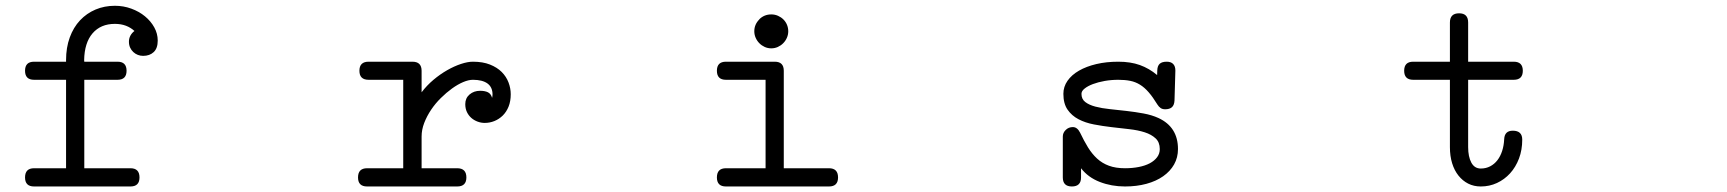

<svg xmlns="http://www.w3.org/2000/svg" viewBox="-20 -638 6061 674"><path d="M211.9 -47.4V-357.9H99.6Q67.9 -357.9 67.9 -389.6Q67.9 -421.4 99.6 -421.4H211.9V-426.8Q211.9 -471.2 224.9 -506.6Q237.8 -542 261 -566.7Q284.2 -591.3 315.4 -604.5Q346.7 -617.7 383.3 -617.7Q413.6 -617.7 440.9 -607.7Q468.3 -597.7 488.8 -580.8Q509.3 -564 521.5 -542Q533.7 -520 533.7 -495.6Q533.7 -468.3 519.5 -455.1Q505.4 -441.9 482.4 -441.9Q472.7 -441.9 463.9 -445.3Q455.1 -448.7 448 -455.3Q440.9 -461.9 436.8 -470.9Q432.6 -480 432.6 -491.7Q432.6 -502.9 437.7 -512.7Q442.9 -522.5 452.1 -529.3L453.1 -528.3Q439.5 -541 422.1 -547.6Q404.8 -554.2 383.3 -554.2Q333.5 -554.2 304.9 -521Q276.4 -487.8 275.4 -426.8L275.9 -421.4H392.6Q424.3 -421.4 424.3 -389.6Q424.3 -357.9 392.6 -357.9H275.9V-47.4H438Q469.7 -47.4 469.7 -15.1Q469.7 16.6 438 16.6H99.6Q67.9 16.6 67.9 -15.1Q67.9 -47.4 99.6 -47.4Z M1273.9 -357.9Q1241.7 -357.9 1241.7 -389.6Q1241.7 -421.4 1273.9 -421.4H1427.7Q1460 -421.4 1460 -389.6V-314Q1478 -337.9 1501.5 -357.7Q1524.9 -377.4 1549.8 -391.6Q1574.7 -405.8 1598.4 -413.6Q1622.1 -421.4 1640.1 -421.4Q1674.8 -421.4 1700 -411.4Q1725.1 -401.4 1741.2 -385.3Q1757.3 -369.1 1765.1 -348.6Q1772.9 -328.1 1772.9 -307.1Q1772.9 -282.7 1765.4 -263.9Q1757.8 -245.1 1744.9 -232.4Q1731.9 -219.7 1715.6 -213.1Q1699.2 -206.5 1681.6 -206.5Q1668.5 -206.5 1656.2 -211.2Q1644 -215.8 1634.5 -224.1Q1625 -232.4 1619.1 -244.6Q1613.3 -256.8 1613.3 -272.5Q1613.3 -293.5 1628.4 -306.4Q1643.6 -319.3 1665.5 -319.3Q1682.1 -319.3 1692.9 -314Q1703.6 -308.6 1707.5 -294.4Q1709 -300.8 1709 -306.2Q1709 -332 1691.2 -345Q1673.3 -357.9 1640.1 -357.9Q1625 -357.9 1606 -349.9Q1586.9 -341.8 1566.9 -327.4Q1546.9 -313 1527.6 -293.9Q1508.3 -274.9 1493.4 -252.7Q1478.5 -230.5 1469.2 -206.5Q1460 -182.6 1460 -158.7V-47.4H1585Q1617.2 -47.4 1617.2 -15.1Q1617.2 16.6 1585 16.6H1268.6Q1236.8 16.6 1236.8 -15.1Q1236.8 -47.4 1268.6 -47.4H1395.5V-357.9Z M2687.5 -587.4Q2700.2 -587.4 2711.2 -582.5Q2722.2 -577.6 2730.2 -569.6Q2738.3 -561.5 2742.7 -550.8Q2747.1 -540 2747.1 -528.3Q2747.1 -516.1 2742.2 -505.1Q2737.3 -494.1 2729.2 -486.1Q2721.2 -478 2710.4 -473.1Q2699.7 -468.3 2687.5 -468.3Q2675.3 -468.3 2664.6 -473.1Q2653.8 -478 2645.8 -486.1Q2637.7 -494.1 2632.8 -505.1Q2627.9 -516.1 2627.9 -528.3Q2627.9 -552.2 2645.5 -569.8V-570.3Q2662.6 -587.4 2687.5 -587.4ZM2890.1 -47.4Q2921.9 -47.4 2921.9 -15.1Q2921.9 16.6 2890.1 16.6H2528.3Q2496.6 16.6 2496.6 -15.1Q2496.6 -47.4 2528.3 -47.4H2667.5V-357.9H2528.3Q2496.6 -357.9 2496.6 -389.6Q2496.6 -421.4 2528.3 -421.4H2699.7Q2731.4 -421.4 2731.4 -389.6V-47.4Z M4042.5 -390.6Q4043 -406.7 4051 -414.1Q4059.1 -421.4 4075.7 -421.4Q4090.8 -421.4 4098.4 -413.3Q4106 -405.3 4106 -391.1V-388.7L4103 -285.2Q4102.1 -269 4094 -261.7Q4085.9 -254.4 4070.3 -254.4Q4060.5 -254.4 4054.2 -258.8Q4047.9 -263.2 4043 -271Q4026.9 -297.4 4012.2 -314.2Q3997.6 -331.1 3981.7 -340.8Q3965.8 -350.6 3947.5 -354.2Q3929.2 -357.9 3905.8 -357.9Q3880.9 -357.9 3857.7 -353.8Q3834.5 -349.6 3816.4 -342.8Q3798.3 -335.9 3787.4 -327.1Q3776.4 -318.4 3776.4 -308.6Q3776.4 -290 3789.8 -279.8Q3803.2 -269.5 3825.4 -263.7Q3847.7 -257.8 3876.2 -254.9Q3904.8 -252 3934.8 -248.5Q3964.8 -245.1 3994.1 -239.7Q4023.4 -234.4 4046.9 -223.6Q4115.2 -191.9 4115.2 -114.7Q4115.2 -85 4101.6 -60.8Q4087.9 -36.6 4063.2 -19.3Q4038.6 -2 4004.4 7.3Q3970.2 16.6 3929.2 16.6Q3881.8 16.6 3840.8 0.7Q3799.8 -15.1 3774.9 -47.4V-15.1Q3774.9 16.6 3742.7 16.6Q3710.9 16.6 3710.9 -15.1V-158.7Q3710.9 -171.9 3721.2 -181.9Q3731.4 -191.9 3746.1 -191.9Q3761.7 -191.9 3771.5 -172.4Q3785.2 -143.6 3799.3 -120.6Q3813.5 -97.7 3831.3 -81.3Q3849.1 -64.9 3872.8 -56.2Q3896.5 -47.4 3929.2 -47.4Q3955.1 -47.4 3977.5 -51.8Q4000 -56.2 4016.4 -64.9Q4032.7 -73.7 4042 -86.2Q4051.3 -98.6 4051.3 -114.7Q4051.3 -138.7 4036.6 -152.3Q4022 -166 3998.3 -173.6Q3974.6 -181.2 3944.1 -184.6Q3913.6 -188 3882.1 -191.7Q3850.6 -195.3 3820.1 -201.2Q3789.6 -207 3765.9 -219.5Q3742.2 -231.9 3727.5 -253.2Q3712.9 -274.4 3712.9 -308.6Q3712.9 -333.5 3727.3 -354.2Q3741.7 -375 3767.6 -389.9Q3793.5 -404.8 3828.6 -413.1Q3863.8 -421.4 3905.8 -421.4Q3948.7 -421.4 3981.4 -409.7Q4014.2 -397.9 4042 -374.5Z M4940.9 -357.9Q4909.2 -357.9 4909.2 -389.6Q4909.2 -421.4 4940.9 -421.4H5069.8V-559.1Q5069.8 -591.3 5102.1 -591.3Q5133.8 -591.3 5133.8 -559.1V-421.4H5293.9Q5325.7 -421.4 5325.7 -389.6Q5325.7 -357.9 5293.9 -357.9H5133.8V-121.6Q5133.8 -87.9 5145 -67.1Q5156.2 -46.4 5178.2 -46.4Q5196.3 -46.4 5211.2 -54.2Q5226.1 -62 5236.6 -75.7Q5247.1 -89.4 5253.2 -108.2Q5259.3 -127 5260.3 -149.4Q5261.7 -179.2 5290.5 -179.2Q5323.7 -179.2 5323.7 -147.9Q5323.7 -111.8 5312.3 -81.5Q5300.8 -51.3 5281 -29.5Q5261.2 -7.8 5234.9 4.4Q5208.5 16.6 5178.2 16.6Q5153.8 16.6 5134 6.6Q5114.3 -3.4 5099.9 -21.5Q5085.4 -39.6 5077.6 -64.9Q5069.8 -90.3 5069.8 -121.6V-357.9Z"/></svg>

Font: Erica Type
Style: Italic
Weight: 400
Monospace: yes
Designer: Peter Wiegel
Foundry: Peter Wiegel
Version: Version 1.000 2010 initial release